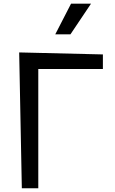

<svg xmlns="http://www.w3.org/2000/svg" viewBox="-20 -1008 617 1028"><path d="M82.7 -727.3 96.9 0H185V-638.5H530.9V-716.6ZM275.9 -824.2H357.2L467.3 -988.3H360.4Z"/></svg>

Font: Inter 465
Style: Regular
Weight: 400
Designer: Rasmus Andersson
Foundry: rsms
Version: Version 3.019;Glyphs 3.1.2 (3151)